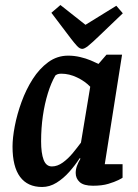

<svg xmlns="http://www.w3.org/2000/svg" viewBox="-20 -735 552 766"><path d="M148 11Q90 11 60 -29.5Q30 -70 30 -150Q30 -185 39 -232Q48 -279 66 -328.5Q84 -378 110.5 -419.5Q137 -461 172.5 -487Q208 -513 252 -513Q276 -513 299.5 -507.5Q323 -502 342 -494Q361 -486 373 -480L405 -517H467L398 -80H469V-26Q467 -24 452 -16.5Q437 -9 412 -1.5Q387 6 351 6Q314 6 298 -8.5Q282 -23 282 -45Q282 -59 287 -73Q292 -87 301 -102L298 -104Q280 -76 256.5 -49.5Q233 -23 205.5 -6Q178 11 148 11ZM187 -71Q209 -71 230.5 -86.5Q252 -102 270.5 -124.5Q289 -147 303 -166L340 -389Q319 -411 287.5 -426Q256 -441 225 -441Q215 -441 210 -439Q205 -437 201 -434Q184 -405 171 -363Q158 -321 151 -272.5Q144 -224 144 -171Q144 -124 154 -97.5Q164 -71 187 -71ZM308 -540Q298 -540 287 -552Q276 -564 263 -581L185 -684L221 -715L321 -636L444 -712L470 -682L377 -593Q348 -565 332.5 -552.5Q317 -540 308 -540Z"/></svg>

Font: Faustina Light SemiBold
Style: Italic
Weight: 600
Italic angle: -8°
Version: Version 1.200